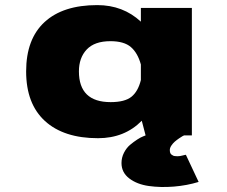

<svg xmlns="http://www.w3.org/2000/svg" viewBox="-20 -531 890 753"><path d="M361.5 -511Q462.5 -511 532.5 -446V-500H732.5V0H702Q699.5 1 695.8 3Q692 5 682.5 11.5Q673 18 665.5 24.5Q658 31 652 40Q646 49 646 57.5Q646 63.5 647.5 68Q649 72.5 652.2 75Q655.5 77.5 658.8 79.2Q662 81 667.2 81.2Q672.5 81.5 676.2 81.8Q680 82 685.8 81Q691.5 80 694.5 79.2Q697.5 78.5 702.8 77.2Q708 76 709 76L759 182.5Q713.5 196.5 661.8 200.8Q610 205 563.8 198.5Q517.5 192 487 168.8Q456.5 145.5 456.5 108.5Q456.5 87 466.2 68Q476 49 490 37.2Q504 25.5 517.8 16.5Q531.5 7.5 541 4L551 0L536 -57.5Q468.5 11 364.5 11Q230 11 156.2 -56.5Q82.5 -124 82.5 -251Q82.5 -378 154.8 -444.5Q227 -511 361.5 -511ZM289.5 -251Q289.5 -130.5 414 -130.5Q469.5 -130.5 495.5 -151.5Q521.5 -172.5 532.5 -217V-278Q520 -323.5 493.2 -346.5Q466.5 -369.5 413 -369.5Q351 -369.5 320.2 -337Q289.5 -304.5 289.5 -251Z"/></svg>

Font: League Mono Wide ExtraBold
Style: Regular
Weight: 800
Width: 8
Designer: Tyler Finck
Foundry: The League of Moveable Type / Tyler Finck
Version: Version 2.210